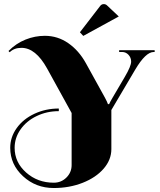

<svg xmlns="http://www.w3.org/2000/svg" viewBox="-20 -703 794 950"><path d="M567.7 -621.5 392 -525.3 375.4 -543.3 476 -674Q483 -682.7 493.4 -682.7Q502.6 -682.7 509.2 -676.6ZM334.4 -143.8 212.8 -364.5Q156.5 -466.3 86.1 -466.3Q49.8 -466.3 28 -444.5L21.9 -450.6Q59.9 -488.6 106.4 -507.2Q153 -525.8 201.9 -525.8Q265.3 -525.8 317.7 -489.5Q370.2 -453.2 405.2 -389.9L499.6 -219Q510.9 -198 514 -187.9H520.1Q522.3 -194.5 536.3 -218.5L597.5 -322.6Q628.9 -375.9 628.9 -398.2Q628.9 -417.8 615.8 -431.8Q602.7 -445.8 584.4 -445.8H569.5V-454.5H745.2V-445.8H740.8Q700.6 -445.8 649 -358.4L531 -158.7V35Q531 87.4 492.8 131.6Q454.5 175.7 389 201.5Q323.4 227.3 246.1 227.3Q156.9 227.3 93.8 168.9Q30.6 110.6 30.6 28.4Q30.6 -24.5 62.7 -69.3Q94.8 -114.1 150.3 -140.1Q205.9 -166.1 271 -166.1V-153Q211.5 -153 161.3 -128.7Q111 -104.5 81.7 -62.7Q52.4 -21 52.4 28.4Q52.4 100.1 109.3 150.6Q166.1 201 246.1 201Q282.8 201 308.6 175.5Q334.4 149.9 334.4 113.6Z"/></svg>

Font: Wabroye
Style: Medium
Weight: 500
Designer: gluk
Foundry: gluk
Version: Version 0.14